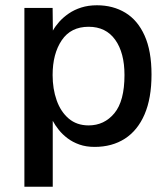

<svg xmlns="http://www.w3.org/2000/svg" viewBox="-20 -547 636 728"><path d="M72.5 161V-517H179.5L180.5 -431Q190 -448 205 -464.8Q220 -481.5 240.8 -495.8Q261.5 -510 288.2 -518.5Q315 -527 347.5 -527Q408.5 -527 455.2 -498.8Q502 -470.5 528.2 -412.2Q554.5 -354 554.5 -264.5Q554.5 -174.5 528.2 -113.5Q502 -52.5 453.5 -21.2Q405 10 338.5 10Q306.5 10 281 1Q255.5 -8 236 -22.8Q216.5 -37.5 202.8 -54.8Q189 -72 180 -89V161ZM316 -71.5Q375.5 -71.5 413.8 -117.8Q452 -164 452 -262.5Q452 -347 416.8 -396.2Q381.5 -445.5 316 -445.5Q248.5 -445.5 214 -394.2Q179.5 -343 179.5 -262.5Q179.5 -210 194.8 -166.8Q210 -123.5 240.5 -97.5Q271 -71.5 316 -71.5Z"/></svg>

Font: Public Sans Medium
Style: Regular
Weight: 500
Designer: The Public Sans Project Authors: Dan O. Williams and USWDS (Libre Franklin designed by Pablo Impallari and Rodrigo Fuenz
Version: Version 1.007